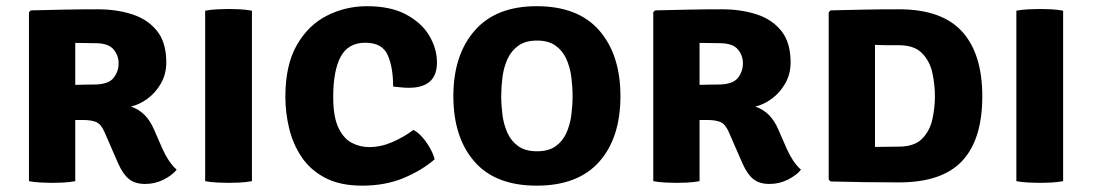

<svg xmlns="http://www.w3.org/2000/svg" viewBox="-20 -585 3528 620"><path d="M517 -383.5Q517 -346 499.8 -315.8Q482.5 -285.5 456.2 -266.2Q430 -247 403 -241Q429.5 -231.5 447.2 -213.5Q465 -195.5 477.5 -166.5L505 -103.5Q514 -83.5 525.5 -66.2Q537 -49 550.5 -37Q536.5 -19.5 508.8 -5.2Q481 9 448.5 9Q416 9 396.5 -6.8Q377 -22.5 361.5 -57.5L317 -159.5Q306 -184.5 290.2 -191Q274.5 -197.5 248.5 -197.5H223V0Q204 3.5 183.8 4.5Q163.5 5.5 149 5.5Q135.5 5.5 113.5 4.5Q91.5 3.5 73.5 0V-545.5L79.5 -551.5Q138.5 -553 191 -554Q243.5 -555 295.5 -555Q356 -555 406.2 -539Q456.5 -523 486.8 -485.5Q517 -448 517 -383.5ZM223 -446.5V-311Q241.5 -311.5 257.8 -311.8Q274 -312 282 -312Q329.5 -312 346.2 -332.8Q363 -353.5 363 -380.5Q363 -406.5 346.2 -426Q329.5 -445.5 288.5 -445.5Q270.5 -445.5 256 -446Q241.5 -446.5 223 -446.5Z M642.5 -550.5Q660.5 -554 683.2 -555Q706 -556 719.5 -556Q734 -556 754.2 -555Q774.5 -554 793.5 -550.5V0Q774.5 3.5 754.2 4.5Q734 5.5 719.5 5.5Q706 5.5 683.2 4.5Q660.5 3.5 642.5 0Z M1249.5 -305.5Q1249.5 -368 1231.8 -407.5Q1214 -447 1159.5 -447Q1104.5 -447 1080.2 -402Q1056 -357 1056 -271.5Q1056 -208.5 1072.5 -173.2Q1089 -138 1115.5 -124Q1142 -110 1172 -110Q1209.5 -110 1247 -126.2Q1284.5 -142.5 1315 -165.5Q1330.5 -157.5 1344.8 -140.8Q1359 -124 1369.5 -105Q1380 -86 1383.5 -70.5Q1342.5 -35 1283.5 -10.2Q1224.5 14.5 1149.5 14.5Q1078.5 14.5 1030.5 -10.5Q982.5 -35.5 954.2 -77.5Q926 -119.5 913.8 -170.2Q901.5 -221 901.5 -272.5Q901.5 -375 938.5 -439.5Q975.5 -504 1035.8 -534.5Q1096 -565 1165 -565Q1242 -565 1292.2 -537.8Q1342.5 -510.5 1366.8 -468.8Q1391 -427 1391 -383Q1391 -301.5 1300 -301.5Q1288.5 -301.5 1275.8 -302.8Q1263 -304 1249.5 -305.5Z M1444 -274.5Q1444 -407.5 1512.8 -486.2Q1581.5 -565 1713 -565Q1847 -565 1915.2 -486.5Q1983.5 -408 1983.5 -274.5Q1983.5 -140 1915 -62.8Q1846.5 14.5 1713 14.5Q1579.5 14.5 1511.8 -63.5Q1444 -141.5 1444 -274.5ZM1598.5 -274.5Q1598.5 -245 1602.5 -214Q1606.5 -183 1618.5 -156.2Q1630.5 -129.5 1653.5 -113Q1676.5 -96.5 1714 -96.5Q1751.5 -96.5 1774.5 -113Q1797.5 -129.5 1809.2 -156.2Q1821 -183 1825 -214Q1829 -245 1829 -274.5Q1829 -304 1825 -335.5Q1821 -367 1809.2 -393.8Q1797.5 -420.5 1774.5 -437.2Q1751.5 -454 1714 -454Q1676.5 -454 1653.5 -437.2Q1630.5 -420.5 1618.5 -393.8Q1606.5 -367 1602.5 -335.5Q1598.5 -304 1598.5 -274.5Z M2533 -383.5Q2533 -346 2515.8 -315.8Q2498.5 -285.5 2472.2 -266.2Q2446 -247 2419 -241Q2445.5 -231.5 2463.2 -213.5Q2481 -195.5 2493.5 -166.5L2521 -103.5Q2530 -83.5 2541.5 -66.2Q2553 -49 2566.5 -37Q2552.5 -19.5 2524.8 -5.2Q2497 9 2464.5 9Q2432 9 2412.5 -6.8Q2393 -22.5 2377.5 -57.5L2333 -159.5Q2322 -184.5 2306.2 -191Q2290.5 -197.5 2264.5 -197.5H2239V0Q2220 3.5 2199.8 4.5Q2179.5 5.5 2165 5.5Q2151.5 5.5 2129.5 4.5Q2107.5 3.5 2089.5 0V-545.5L2095.5 -551.5Q2154.5 -553 2207 -554Q2259.5 -555 2311.5 -555Q2372 -555 2422.2 -539Q2472.5 -523 2502.8 -485.5Q2533 -448 2533 -383.5ZM2239 -446.5V-311Q2257.5 -311.5 2273.8 -311.8Q2290 -312 2298 -312Q2345.5 -312 2362.2 -332.8Q2379 -353.5 2379 -380.5Q2379 -406.5 2362.2 -426Q2345.5 -445.5 2304.5 -445.5Q2286.5 -445.5 2272 -446Q2257.5 -446.5 2239 -446.5Z M3152 -274Q3152 -135 3087.2 -65.5Q3022.5 4 2882.5 4Q2823.5 4 2772 3.2Q2720.5 2.5 2662 1L2656 -5V-545.5L2662 -551.5Q2720.5 -553 2772 -554Q2823.5 -555 2882.5 -555Q3021.5 -555 3086.8 -483Q3152 -411 3152 -274ZM2999 -274Q2999 -311.5 2990.8 -349.5Q2982.5 -387.5 2957.5 -413.2Q2932.5 -439 2882 -439Q2859.5 -439 2843 -439Q2826.5 -439 2805.5 -440V-110.5Q2827.5 -110.5 2843.5 -111Q2859.5 -111.5 2882 -111.5Q2932.5 -111.5 2957.5 -136.8Q2982.5 -162 2990.8 -199.8Q2999 -237.5 2999 -274Z M3262 -550.5Q3280 -554 3302.8 -555Q3325.5 -556 3339 -556Q3353.5 -556 3373.8 -555Q3394 -554 3413 -550.5V0Q3394 3.5 3373.8 4.5Q3353.5 5.5 3339 5.5Q3325.5 5.5 3302.8 4.5Q3280 3.5 3262 0Z"/></svg>

Font: Signika Negative SC
Style: Bold
Weight: 700
Designer: Anna Giedryś
Foundry: Anna Giedryś
Version: Version 2.000; ttfautohint (v1.8.3) -l 8 -r 50 -G 200 -x 9 -